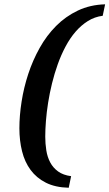

<svg xmlns="http://www.w3.org/2000/svg" viewBox="-20 -737 512 899"><path d="M460.9 -663.1Q422.9 -658.2 391.4 -638.4Q359.9 -618.7 333.7 -588.4Q307.6 -558.1 286.9 -519Q266.1 -480 250.5 -436.3Q234.9 -392.6 223.6 -346.7Q212.4 -300.8 205.3 -256.1Q198.2 -211.4 195.1 -170.7Q191.9 -129.9 191.9 -97.2Q191.9 -64.5 196.8 -33.2Q201.7 -2 215.1 23.4Q228.5 48.8 252.2 65.9Q275.9 83 313 87.9L301.8 142.1Q238.8 140.6 194.8 118.4Q150.9 96.2 123.3 58.8Q95.7 21.5 83.3 -28.6Q70.8 -78.6 70.8 -136.2Q70.8 -195.8 81.1 -261.2Q91.3 -326.7 112.3 -390.6Q133.3 -454.6 165.8 -512.7Q198.2 -570.8 242.7 -615.5Q287.1 -660.2 344.5 -687.5Q401.9 -714.8 472.2 -716.8Z"/></svg>

Font: Charis SIL APac
Style: Bold Italic
Weight: 700
Italic angle: -11°
Foundry: SIL International
Version: Version 5.000